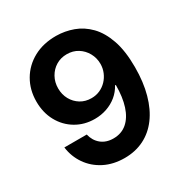

<svg xmlns="http://www.w3.org/2000/svg" viewBox="-171 -876 988 1026"><g transform="rotate(-30 322.5 -363.5)"><path d="M307.6 10.7Q237.8 10.7 183.6 -16.8Q129.4 -44.4 96.2 -92.3Q63 -140.1 55.2 -199.7H193.4Q202.6 -159.2 232.4 -134.5Q262.2 -109.9 307.6 -109.9Q356.9 -109.9 391.1 -139.2Q425.3 -168.5 442.9 -222.7Q460.4 -276.9 460.4 -351.6H455.6Q438.5 -319.8 410.9 -297.1Q383.3 -274.4 348.1 -262.2Q313 -250 273.4 -250Q209.5 -250 158.2 -280.5Q106.9 -311 77.6 -364.5Q48.3 -418 48.3 -486.3Q48.3 -558.6 81.8 -616Q115.2 -673.3 175.3 -706.1Q235.4 -738.8 314.9 -738.3Q368.7 -737.8 418.9 -719.5Q469.2 -701.2 509.3 -660.2Q549.3 -619.1 573 -551.3Q596.7 -483.4 596.7 -383.3Q596.7 -290.5 576.4 -217.5Q556.2 -144.5 518.3 -93.5Q480.5 -42.5 427 -15.9Q373.5 10.7 307.6 10.7ZM313.5 -355Q341.8 -355 365.7 -365.7Q389.6 -376.5 407.5 -395.3Q425.3 -414.1 435.5 -438.5Q445.8 -462.9 445.8 -490.7Q445.8 -526.9 428.7 -557.6Q411.6 -588.4 382.3 -606.7Q353 -625 314.9 -625Q277.8 -625 248.3 -607.2Q218.8 -589.4 201.4 -558.3Q184.1 -527.3 184.1 -489.3Q184.1 -451.7 200.9 -421.1Q217.8 -390.6 246.8 -372.8Q275.9 -355 313.5 -355Z"/></g></svg>

Font: Inter Cardless
Style: Bold
Weight: 700
Designer: Rasmus Andersson
Foundry: rsms
Version: Version 4.001;git-9221beed3